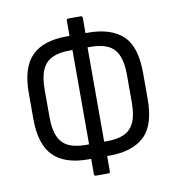

<svg xmlns="http://www.w3.org/2000/svg" viewBox="-80 -767 783 852"><g transform="rotate(-10 311.5 -341.0)"><path d="M263 -64Q157 -64 105.5 -116.5Q54 -169 54 -282V-400Q54 -514 105.5 -566Q157 -618 263 -618H358Q462 -618 515.5 -568.5Q569 -519 569 -400V-282Q569 -164 515.5 -114Q462 -64 358 -64ZM263 -129H360Q406 -129 436.5 -143Q467 -157 482 -190Q497 -223 497 -279V-403Q497 -460 482 -493Q467 -526 436.5 -540Q406 -554 360 -554H263Q217 -554 186.5 -539.5Q156 -525 141 -492Q126 -459 126 -403V-279Q126 -223 141 -190Q156 -157 186.5 -143Q217 -129 263 -129ZM284 13Q276 13 276 4V-72L278 -90V-587L276 -605V-686Q276 -695 284 -695H340Q348 -695 348 -686V-606L346 -586V-91L348 -71V4Q348 13 340 13Z"/></g></svg>

Font: Sofia Sans Condensed
Style: Regular
Weight: 400
Designer: Botio Nikoltchev, Ani Petrova
Foundry: lettersoup
Version: Version 4.100